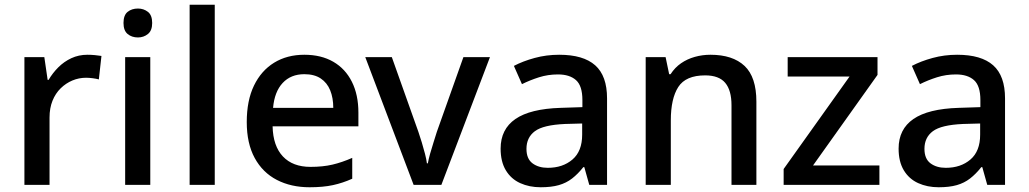

<svg xmlns="http://www.w3.org/2000/svg" viewBox="-20 -780 4340 810"><path d="M349 -549Q363 -549 380 -547.5Q397 -546 408 -544L397 -445Q386 -448 371 -450Q356 -452 343 -452Q313 -452 285.5 -440.5Q258 -429 236 -407.5Q214 -386 201.5 -355Q189 -324 189 -284V0H83V-539H167L181 -443H185Q202 -472 226 -496Q250 -520 281 -534.5Q312 -549 349 -549Z M614 -539V0H508V-539ZM562 -744Q586 -744 604 -730Q622 -716 622 -683Q622 -651 604 -636.5Q586 -622 562 -622Q536 -622 518.5 -636.5Q501 -651 501 -683Q501 -716 518.5 -730Q536 -744 562 -744Z M886 0H780V-760H886Z M1264 -549Q1335 -549 1386 -519.5Q1437 -490 1464.5 -435Q1492 -380 1492 -305V-247H1130Q1132 -164 1173.5 -120Q1215 -76 1290 -76Q1342 -76 1382.5 -85.5Q1423 -95 1466 -114V-26Q1426 -8 1384.5 1Q1343 10 1286 10Q1208 10 1148 -21Q1088 -52 1054.5 -113.5Q1021 -175 1021 -265Q1021 -356 1051.5 -419Q1082 -482 1136.5 -515.5Q1191 -549 1264 -549ZM1264 -467Q1207 -467 1172.5 -430Q1138 -393 1132 -325H1386Q1386 -367 1373 -399Q1360 -431 1333 -449Q1306 -467 1264 -467Z M1725 0 1521 -539H1633L1745 -224Q1752 -204 1759.5 -179Q1767 -154 1773 -131Q1779 -108 1781 -91H1785Q1788 -108 1794.5 -131.5Q1801 -155 1809 -179.5Q1817 -204 1823 -224L1935 -539H2047L1842 0Z M2339 -549Q2441 -549 2491 -504.5Q2541 -460 2541 -365V0H2466L2445 -75H2441Q2418 -46 2393.5 -27Q2369 -8 2337.5 1Q2306 10 2261 10Q2213 10 2174.5 -7.5Q2136 -25 2114 -61.5Q2092 -98 2092 -153Q2092 -235 2154.5 -278Q2217 -321 2345 -325L2437 -328V-358Q2437 -418 2410 -442Q2383 -466 2334 -466Q2292 -466 2254 -454Q2216 -442 2182 -425L2148 -502Q2186 -522 2235.5 -535.5Q2285 -549 2339 -549ZM2364 -257Q2272 -253 2236.5 -226.5Q2201 -200 2201 -152Q2201 -110 2226.5 -91Q2252 -72 2291 -72Q2354 -72 2395 -107Q2436 -142 2436 -212V-259Z M2977 -549Q3071 -549 3121 -502Q3171 -455 3171 -351V0H3066V-336Q3066 -399 3039.5 -430.5Q3013 -462 2955 -462Q2873 -462 2841.5 -413Q2810 -364 2810 -272V0H2704V-539H2788L2803 -467H2809Q2827 -495 2853 -513Q2879 -531 2911 -540Q2943 -549 2977 -549Z M3690 0H3286V-67L3564 -457H3303V-539H3682V-464L3410 -82H3690Z M4018 -549Q4120 -549 4170 -504.5Q4220 -460 4220 -365V0H4145L4124 -75H4120Q4097 -46 4072.5 -27Q4048 -8 4016.5 1Q3985 10 3940 10Q3892 10 3853.5 -7.5Q3815 -25 3793 -61.5Q3771 -98 3771 -153Q3771 -235 3833.5 -278Q3896 -321 4024 -325L4116 -328V-358Q4116 -418 4089 -442Q4062 -466 4013 -466Q3971 -466 3933 -454Q3895 -442 3861 -425L3827 -502Q3865 -522 3914.5 -535.5Q3964 -549 4018 -549ZM4043 -257Q3951 -253 3915.5 -226.5Q3880 -200 3880 -152Q3880 -110 3905.5 -91Q3931 -72 3970 -72Q4033 -72 4074 -107Q4115 -142 4115 -212V-259Z"/></svg>

Font: Noto Sans Hebrew Medium
Style: Regular
Weight: 500
Designer: Monotype Design Team
Foundry: Monotype Imaging Inc.
Version: Version 2.003